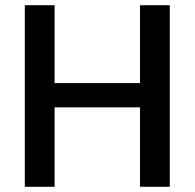

<svg xmlns="http://www.w3.org/2000/svg" viewBox="-20 -715 745 735"><path d="M630 -695V0H516V-304H189V0H75V-695H189V-397H516V-695Z"/></svg>

Font: Poppins-tnum Medium
Style: Regular
Weight: 500
Designer: Ninad Kale (Devanagari), Jonny Pinhorn (Latin)
Foundry: Indian Type Foundry
Version: Version 4.004